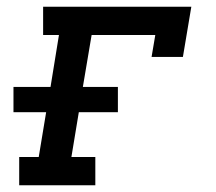

<svg xmlns="http://www.w3.org/2000/svg" viewBox="-20 -550 640 570"><path d="M37 0V-84H95L117 -217H20V-292H130L155 -446H108V-530H548L523 -381H430L441 -446H252L226 -292H330V-217H214L192 -84H263V0Z"/></svg>

Font: Iosevka Curly Slab MdExObl
Style: Regular
Weight: 500
Width: 7
Italic angle: -9°
Monospace: yes
Designer: Belleve Invis
Foundry: Belleve Invis
Version: Version 11.1.0; ttfautohint (v1.8.3)